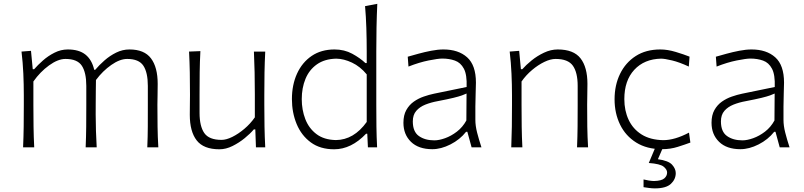

<svg xmlns="http://www.w3.org/2000/svg" viewBox="-20 -782 4266 1019"><path d="M761.7 0Q764.2 -57.1 764.4 -109.9Q764.6 -162.6 764.6 -224.6V-326.2Q764.6 -397 741 -433.1Q717.3 -469.2 654.8 -469.2Q616.2 -469.2 570.6 -437.3Q524.9 -405.3 489.3 -357.4Q488.8 -333 488.5 -299.8Q488.3 -266.6 488 -233.2Q487.8 -199.7 487.8 -174.3Q487.8 -128.4 489.3 -86.7Q490.7 -44.9 493.2 0H434.6Q437 -57.1 437.5 -109.9Q438 -162.6 438 -224.6V-326.2Q438 -397 414.3 -433.1Q390.6 -469.2 327.6 -469.2Q287.6 -469.2 240.2 -434.8Q192.9 -400.4 157.2 -349.6V-224.6Q157.2 -162.6 158 -109.9Q158.7 -57.1 161.6 0H102.5Q105 -57.1 105.7 -110.1Q106.4 -163.1 106.4 -226.1V-277.3Q106.4 -332.5 103.8 -391.6Q101.1 -450.7 94.2 -508.3L144.5 -512.2L153.8 -414.6H161.1Q180.2 -436.5 207.8 -460.9Q235.4 -485.4 269.3 -502.4Q303.2 -519.5 339.8 -519.5Q399.4 -519.5 433.6 -492.2Q467.8 -464.8 480 -411.6H485.4Q506.3 -436.5 534.7 -461.4Q563 -486.3 596.7 -502.9Q630.4 -519.5 667 -519.5Q745.6 -519.5 781.2 -472.4Q816.9 -425.3 816.9 -336.9Q816.9 -304.2 816.2 -275.9Q815.4 -247.6 815.4 -226.1Q815.4 -163.1 816.2 -110.1Q816.9 -57.1 820.3 0Z M1144.5 10.3Q1060.5 10.3 1023.9 -36.9Q987.3 -84 987.3 -172.4Q987.3 -205.6 987.8 -230.5Q988.3 -255.4 988.3 -278.3Q988.3 -342.3 987.3 -396.7Q986.3 -451.2 983.4 -508.3L1043.5 -510.7Q1040.5 -453.6 1039.8 -398.9Q1039.1 -344.2 1039.1 -282.2V-183.1Q1039.1 -112.3 1064.2 -75.9Q1089.4 -39.6 1155.8 -39.6Q1180.7 -39.6 1212.9 -55.4Q1245.1 -71.3 1277.1 -98.4Q1309.1 -125.5 1332.5 -159.2V-282.2Q1332.5 -344.2 1331.3 -397.7Q1330.1 -451.2 1327.6 -508.3H1387.7Q1384.8 -451.2 1383.8 -396.7Q1382.8 -342.3 1382.8 -278.3V-226.1Q1382.8 -163.1 1383.8 -110.1Q1384.8 -57.1 1387.7 0H1338.4L1335 -95.2H1327.1Q1308.6 -73.2 1278.8 -48.8Q1249 -24.4 1214.1 -7.1Q1179.2 10.3 1144.5 10.3Z M1753.4 10.3Q1679.2 10.3 1629.4 -26.4Q1579.6 -63 1554.4 -123.8Q1529.3 -184.6 1529.3 -255.9Q1529.3 -331.5 1556.4 -391.1Q1583.5 -450.7 1634 -485.1Q1684.6 -519.5 1755.4 -519.5Q1807.6 -519.5 1849.4 -496.8Q1891.1 -474.1 1919.4 -447.3H1926.3V-507.8Q1926.3 -573.2 1924.3 -633.3Q1922.4 -693.4 1917.5 -749.5L1982.4 -761.7Q1979.5 -698.7 1978.3 -636.5Q1977.1 -574.2 1977.1 -507.8V-226.1Q1977.1 -163.1 1977.8 -110.1Q1978.5 -57.1 1981.4 0H1932.6L1929.2 -72.3H1922.9Q1844.2 10.3 1753.4 10.3ZM1762.7 -38.6Q1857.9 -39.6 1926.3 -134.8V-387.2Q1891.6 -429.2 1848.1 -449.7Q1804.7 -470.2 1764.6 -470.7Q1702.6 -469.2 1661.9 -440.4Q1621.1 -411.6 1601.3 -363.5Q1581.5 -315.4 1581.5 -255.9Q1581.5 -199.2 1600.3 -150.1Q1619.1 -101.1 1659.2 -70.6Q1699.2 -40 1762.7 -38.6Z M2274.4 9.8Q2201.2 9.8 2161.1 -29.3Q2121.1 -68.4 2121.1 -130.4Q2121.1 -170.9 2136.5 -198.2Q2151.9 -225.6 2176.3 -242.7Q2200.7 -259.8 2229 -269.5Q2257.3 -279.3 2283.2 -284.7L2456.5 -320.3Q2459 -385.3 2441.9 -417.5Q2424.8 -449.7 2394.5 -460.4Q2364.3 -471.2 2327.1 -471.2Q2305.2 -471.2 2255.1 -461.2Q2205.1 -451.2 2147.9 -428.7L2144 -481Q2167.5 -487.8 2200.4 -496.8Q2233.4 -505.9 2268.6 -512.7Q2303.7 -519.5 2333.5 -519.5Q2412.6 -519.5 2459.2 -477.8Q2505.9 -436 2505.9 -343.3Q2505.9 -320.8 2504.4 -286.1Q2502.9 -251.5 2502.9 -216.8V-146Q2502.9 -114.3 2512.2 -78.1Q2521.5 -42 2535.2 0H2482.9L2460.4 -82.5H2453.6Q2420.9 -41 2370.8 -15.6Q2320.8 9.8 2274.4 9.8ZM2285.2 -37.1Q2310.1 -37.1 2342.3 -48.6Q2374.5 -60.1 2405 -83.5Q2435.5 -106.9 2455.1 -142.6L2456.1 -285.6Q2446.8 -281.2 2431.4 -275.6Q2416 -270 2386.2 -262.7Q2356.4 -255.4 2302.7 -245.1Q2267.6 -238.8 2237.5 -226.8Q2207.5 -214.8 2189.2 -193.6Q2170.9 -172.4 2170.9 -137.7Q2170.9 -83 2203.1 -60.1Q2235.4 -37.1 2285.2 -37.1Z M2693.4 0Q2695.8 -57.1 2696.5 -110.1Q2697.3 -163.1 2697.3 -226.1V-277.3Q2697.3 -332.5 2694.6 -391.6Q2691.9 -450.7 2685.1 -508.3L2735.4 -512.2L2744.6 -414.6H2752Q2771 -436.5 2801 -460.9Q2831.1 -485.4 2867.2 -502.4Q2903.3 -519.5 2939.9 -519.5Q3024.4 -519.5 3061 -472.4Q3097.7 -425.3 3097.7 -336.9Q3097.7 -304.2 3096.9 -275.9Q3096.2 -247.6 3096.2 -226.1Q3096.2 -163.1 3096.9 -110.1Q3097.7 -57.1 3101.1 0H3042.5Q3044.9 -57.1 3045.4 -109.9Q3045.9 -162.6 3045.9 -224.6V-326.2Q3045.9 -397 3020.5 -433.1Q2995.1 -469.2 2928.7 -469.2Q2901.9 -469.2 2868.9 -453.4Q2835.9 -437.5 2804 -410.6Q2772 -383.8 2748 -349.6V-224.6Q2748 -162.6 2748.8 -109.9Q2749.5 -57.1 2752.4 0Z M3493.7 9.8Q3413.1 9.8 3356.7 -25.4Q3300.3 -60.5 3271 -120.6Q3241.7 -180.7 3241.7 -254.9Q3241.7 -330.1 3270.8 -389.9Q3299.8 -449.7 3354 -484.6Q3408.2 -519.5 3484.4 -519.5Q3523.4 -519.5 3566.7 -506.3Q3609.9 -493.2 3639.6 -481.4L3635.7 -428.7Q3586.4 -451.7 3547.1 -461.2Q3507.8 -470.7 3488.3 -470.7Q3399.4 -468.8 3346.4 -411.6Q3293.5 -354.5 3293.5 -255.9Q3293.5 -194.8 3316.4 -146Q3339.4 -97.2 3385 -68.4Q3430.7 -39.6 3500 -38.1Q3561 -38.1 3636.7 -78.1L3644 -25.4Q3616.7 -15.1 3577.4 -2.7Q3538.1 9.8 3493.7 9.8ZM3455.6 217.8Q3441.9 217.8 3424.6 215.6Q3407.2 213.4 3395.5 211.4V170.4Q3405.8 173.3 3423.1 176Q3440.4 178.7 3451.2 178.7Q3490.7 177.7 3505.6 164.8Q3520.5 151.9 3520.5 133.3Q3520.5 117.7 3502 102.5Q3483.4 87.4 3423.3 83L3464.4 -14.6H3499V0L3471.7 63Q3527.8 70.8 3547.1 92.3Q3566.4 113.8 3566.4 136.7Q3566.4 169.4 3540.8 193.6Q3515.1 217.8 3455.6 217.8Z M3909.7 9.8Q3836.4 9.8 3796.4 -29.3Q3756.3 -68.4 3756.3 -130.4Q3756.3 -170.9 3771.7 -198.2Q3787.1 -225.6 3811.5 -242.7Q3835.9 -259.8 3864.3 -269.5Q3892.6 -279.3 3918.5 -284.7L4091.8 -320.3Q4094.2 -385.3 4077.1 -417.5Q4060.1 -449.7 4029.8 -460.4Q3999.5 -471.2 3962.4 -471.2Q3940.4 -471.2 3890.4 -461.2Q3840.3 -451.2 3783.2 -428.7L3779.3 -481Q3802.7 -487.8 3835.7 -496.8Q3868.7 -505.9 3903.8 -512.7Q3939 -519.5 3968.8 -519.5Q4047.9 -519.5 4094.5 -477.8Q4141.1 -436 4141.1 -343.3Q4141.1 -320.8 4139.6 -286.1Q4138.2 -251.5 4138.2 -216.8V-146Q4138.2 -114.3 4147.5 -78.1Q4156.7 -42 4170.4 0H4118.2L4095.7 -82.5H4088.9Q4056.2 -41 4006.1 -15.6Q3956.1 9.8 3909.7 9.8ZM3920.4 -37.1Q3945.3 -37.1 3977.5 -48.6Q4009.8 -60.1 4040.3 -83.5Q4070.8 -106.9 4090.3 -142.6L4091.3 -285.6Q4082 -281.2 4066.7 -275.6Q4051.3 -270 4021.5 -262.7Q3991.7 -255.4 3938 -245.1Q3902.8 -238.8 3872.8 -226.8Q3842.8 -214.8 3824.5 -193.6Q3806.2 -172.4 3806.2 -137.7Q3806.2 -83 3838.4 -60.1Q3870.6 -37.1 3920.4 -37.1Z"/></svg>

Font: Pinar DS1 Light
Style: Regular
Weight: 300
Designer: Amin Abedi
Version: Version 3.000